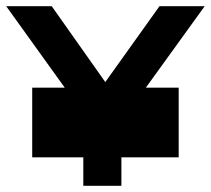

<svg xmlns="http://www.w3.org/2000/svg" viewBox="-41 -600 681 620"><path d="M-21 -580 168 -317H63V-92H228V0H351V-92H536V-317H430L620 -580H474L299 -335L126 -580Z"/></svg>

Font: Charger Pro
Style: UltraExt
Weight: 900
Designer: Jasper
Foundry: Cannot Into Space Fonts
Version: Version 1.09